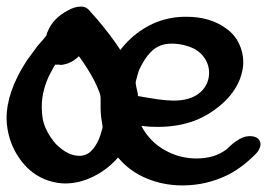

<svg xmlns="http://www.w3.org/2000/svg" viewBox="-90 -595 812 584"><path d="M605 -64Q539 -31 465 -31Q407 -31 355.5 -52.5Q304 -74 269 -116Q238 -80 195 -58.5Q152 -37 108 -37Q85 -37 59 -45Q9 -61 -24.5 -104.5Q-58 -148 -67 -202Q-70 -219 -70 -235Q-70 -316 -9 -410L24 -455Q23 -454 44 -478Q45 -480 47 -482Q49 -484 51 -487Q53 -495 55 -499Q71 -539 116 -563Q137 -575 156 -575Q162 -575 165 -574Q176 -572 187 -557L206 -536Q252 -481 276 -443Q305 -481 345 -506.5Q385 -532 430 -540Q450 -544 477 -544Q549 -544 597 -509Q623 -491 636.5 -463.5Q650 -436 650 -405Q650 -383 640 -355Q625 -317 594 -287Q563 -257 525 -238Q467 -209 389 -209Q364 -209 340 -212Q366 -163 412 -138Q456 -113 508 -113Q562 -113 598 -140Q605 -146 613.5 -154Q622 -162 629 -166Q648 -180 668 -181Q695 -181 701 -164Q704 -156 700.5 -146.5Q697 -137 690 -129Q648 -86 605 -64ZM323 -347Q322 -340 325 -328.5Q328 -317 329 -311Q329 -303 330 -303Q331 -302 335 -302L352 -299L389 -293Q419 -289 438 -289Q486 -289 514 -310Q530 -322 538 -338.5Q546 -355 546 -373Q546 -399 531 -420Q515 -443 484.5 -453.5Q454 -464 423 -462Q389 -459 367 -435Q350 -418 333 -382Q329 -371 323 -347ZM151 -121Q158 -121 161 -122Q180 -125 194 -143Q208 -161 215 -183L221 -203Q222 -205 222 -210Q222 -212 220 -224Q216 -244 216 -269V-293V-297Q216 -304 213 -313Q204 -336 195 -353Q177 -387 150 -424Q135 -409 116 -402Q110 -400 100 -398Q96 -397 91.5 -398Q87 -399 82 -398L79 -399L75 -394L69 -383L59 -364Q50 -345 44 -323Q37 -298 37 -269Q37 -251 40 -233Q48 -194 80 -157Q116 -121 151 -121Z"/></svg>

Font: Sedgwick Ave
Style: Regular
Weight: 400
Designer: Kevin Burke, Pedro Vergani
Foundry: Google, Inc.
Version: Version 1.000